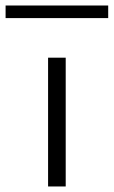

<svg xmlns="http://www.w3.org/2000/svg" viewBox="-82 -674 411 694"><path d="M155.5 0V-465.5H91.8V0ZM309.1 -608.6V-654.1H-61.8V-608.6Z"/></svg>

Font: Spartan MB
Style: Regular
Weight: 212
Designer: Matt Bailey, Mirko Velimirovic
Foundry: Matt Bailey
Version: Version 1.005